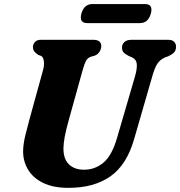

<svg xmlns="http://www.w3.org/2000/svg" viewBox="-20 -892 869 926"><path d="M545 -228.5 632.5 -528.5Q642 -563.5 639.5 -585Q637 -606.5 614.5 -616.5L602 -621.5Q582.5 -631.5 575.2 -640.2Q568 -649 568.5 -663.5Q568.5 -678.5 580 -689.2Q591.5 -700 613.5 -700H791.5Q810.5 -700 819.8 -690.5Q829 -681 829 -667Q829 -648.5 819.2 -638.8Q809.5 -629 791.5 -620.5L777 -615.5Q751.5 -604.5 738.2 -583.5Q725 -562.5 714 -522.5L627 -221.5Q591.5 -97 512.5 -41.5Q433.5 14 310.5 14Q236 14 187.2 -10.2Q138.5 -34.5 114.8 -74.8Q91 -115 91.5 -163.5Q92 -197 102.2 -239.5Q112.5 -282 122 -316L188 -555.5Q194 -578 191.5 -597Q189 -616 179 -622L164 -627.5Q150 -637.5 144.5 -645Q139 -652.5 139 -666.5Q139.5 -680 149.2 -690Q159 -700 175.5 -700H430Q468.5 -700 468.5 -669Q468 -655.5 460 -642.5Q452 -629.5 436.5 -623.5L418.5 -618.5Q402.5 -613 394.8 -598.5Q387 -584 379.5 -557L312.5 -316Q298.5 -266.5 292.5 -234.2Q286.5 -202 286 -177.5Q285.5 -126 312 -99.8Q338.5 -73.5 385.5 -73.5Q438.5 -73.5 479.2 -107.8Q520 -142 545 -228.5ZM372.5 -826Q385 -872.5 426.5 -872.5H679Q720 -872.5 707.5 -826.5Q695 -780.5 654 -780.5H401.5Q360.5 -780.5 372.5 -826Z"/></svg>

Font: Fraunces 9pt Soft
Style: Bold Italic
Weight: 700
Italic angle: -16°
Version: Version 1.000;[b76b70a41]